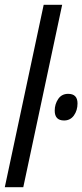

<svg xmlns="http://www.w3.org/2000/svg" viewBox="-20 -780 343 800"><path d="M0 0 162 -760H239L77 0ZM247 -278Q273 -278 288 -299Q303 -320 303 -349Q303 -389 264 -389Q237 -389 222.5 -367.5Q208 -346 208 -319Q208 -278 247 -278Z"/></svg>

Font: Noto Sans UI Condensed
Style: Italic
Weight: 400
Width: 3
Italic angle: -12°
Designer: Monotype Design Team
Foundry: Monotype Imaging Inc.
Version: Version 1.901